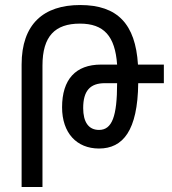

<svg xmlns="http://www.w3.org/2000/svg" viewBox="-20 -744 685 764"><path d="M66 0H149V-483C149 -600 199 -650 298 -650C393 -650 438 -601 446 -487H382C281 -487 227 -428 227 -317C227 -215 285 -153 374 -153C469 -153 528 -224 530 -413H632V-487H529C519 -648 448 -724 299 -724C153 -724 66 -648 66 -487ZM446 -413C446 -281 426 -227 374 -227C332 -227 311 -259 311 -314C311 -383 339 -413 397 -413Z"/></svg>

Font: Noto Sans Armenian ExtraCondensed
Style: Regular
Weight: 400
Width: 2
Designer: Monotype Design Team
Foundry: Monotype Imaging Inc.
Version: Version 2.008